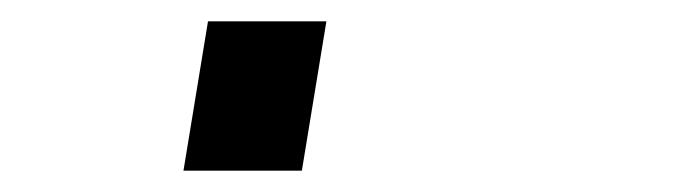

<svg xmlns="http://www.w3.org/2000/svg" viewBox="-20 60 640 180"><path d="M152 220 175 80H286L263 220Z"/></svg>

Font: Iosevka Slab XBdEx
Style: Italic
Weight: 800
Width: 7
Italic angle: -9°
Monospace: yes
Designer: Belleve Invis
Foundry: Belleve Invis
Version: Version 11.1.1; ttfautohint (v1.8.3)